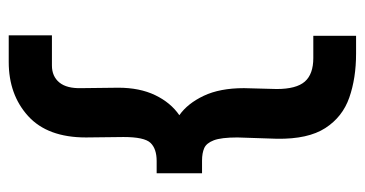

<svg xmlns="http://www.w3.org/2000/svg" viewBox="-218 -533 836 440"><g transform="rotate(-90 200.0 -313.0)"><path d="M297 85Q241 85 196.5 69.5Q152 54 126.5 14.5Q101 -25 102 -96L105 -187Q105 -224 98.5 -241Q92 -258 80.5 -263Q69 -268 52 -268H23V-372H51Q79 -372 92.5 -386Q106 -400 106 -448L105 -534Q105 -622 154 -666.5Q203 -711 278 -711H339V-612H270Q245 -612 231 -595Q217 -578 218 -544L219 -460Q219 -411 202 -375.5Q185 -340 156 -320Q183 -301 200.5 -264Q218 -227 218 -172L216 -97Q216 -52 233 -32.5Q250 -13 287 -13H338V85Z"/></g></svg>

Font: Inconsolata Condensed Black
Style: Regular
Weight: 900
Width: 3
Monospace: yes
Designer: Raph Levien, Cyreal, Brenton Simpson
Foundry: Raph Levien, Cyreal, Google
Version: Version 3.001; ttfautohint (v1.8.2.53-6de2)